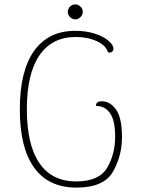

<svg xmlns="http://www.w3.org/2000/svg" viewBox="-20 -840 639 872"><path d="M70 -343Q70 -518 135 -609Q200 -700 322 -700Q370 -700 409.5 -687.5Q449 -675 472 -655.5Q495 -636 495 -619Q495 -611 490 -606Q485 -601 478 -601L470 -603Q462 -633 420.5 -652.5Q379 -672 324 -672Q216 -672 159 -588.5Q102 -505 102 -344Q102 -182 159 -99Q216 -16 326 -16Q430 -16 466.5 -78Q503 -140 503 -220Q503 -292 480 -325.5Q457 -359 416 -359Q415 -380 443 -380Q480 -380 507 -342.5Q534 -305 534 -218Q534 -131 492.5 -59.5Q451 12 327 12Q201 12 135.5 -78Q70 -168 70 -343ZM288 -786Q288 -800 298 -810Q308 -820 322 -820Q335 -820 345.5 -810Q356 -800 356 -786Q356 -773 345.5 -762.5Q335 -752 322 -752Q308 -752 298 -762.5Q288 -773 288 -786Z"/></svg>

Font: Arima Madurai Thin
Style: Regular
Weight: 250
Designer: Joana Correia and Natanael Gama
Foundry: NDISCOVER
Version: Version 1.019; ttfautohint (v1.5) -l 7 -r 28 -G 50 -x 13 -D 